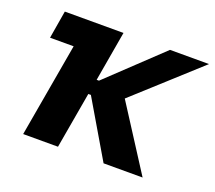

<svg xmlns="http://www.w3.org/2000/svg" viewBox="-94 -646 866 772"><g transform="rotate(20 339.0 -260.0)"><path d="M41 -401H142L72 0H221L263 -241H274L416 0H583L407 -274L678 -520H511L285 -306H275L312 -520H61Z"/></g></svg>

Font: Fixel Display
Style: Bold Italic
Weight: 700
Italic angle: -10°
Designer: AlfaBravo + MacPaw
Foundry: Kyrylo Tkachov, Marchela Mozhyna, Serhii Makarenko, Maria Weinstein, Zakhar Kryvoshyya
Version: Version 1.210;Glyphs 3.2 (3217)